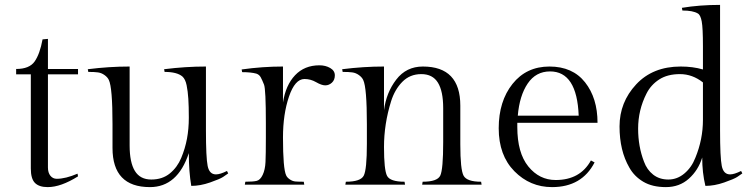

<svg xmlns="http://www.w3.org/2000/svg" viewBox="-20 -755 3075 785"><path d="M176 -473H299V-451H176V-70Q176 -49 186 -36.5Q196 -24 212 -24Q248 -24 297 -45L299 -34Q229 10 175 10Q140 10 123 -7Q106 -24 106 -66V-451H46V-473Q100 -473 121.5 -503.5Q143 -534 154 -594L176 -596Z M726 -442Q704 -461 653 -461L651 -472Q738 -483 822 -483V-222Q822 -111 829 -76.5Q836 -42 863 -42Q880 -42 908 -56L913 -46Q905 -40 892 -31.5Q879 -23 839 -9Q799 5 762 5Q752 -53 752 -129Q706 10 593 10Q440 10 440 -150V-247Q440 -397 425 -428Q420 -439 407.5 -448Q395 -457 380.5 -459Q366 -461 341 -461L339 -472Q426 -483 510 -483V-160Q510 -91 531.5 -56Q553 -21 598.5 -21Q644 -21 674.5 -46Q705 -71 721 -109.5Q737 -148 744.5 -188Q752 -228 752 -274Q752 -320 750 -351Q748 -382 743 -406.5Q738 -431 726 -442Z M1286 -488Q1311 -488 1330 -477Q1349 -466 1349 -447Q1349 -428 1337 -417Q1325 -406 1310 -406Q1295 -406 1272.5 -419Q1250 -432 1225 -432Q1186 -432 1161.5 -360Q1137 -288 1137 -193Q1137 -65 1150 -38Q1154 -29 1165 -21.5Q1176 -14 1188 -13Q1200 -12 1222 -12L1224 0H981L983 -12Q1015 -12 1029.5 -15.5Q1044 -19 1054 -40Q1064 -61 1065.5 -92.5Q1067 -124 1067 -193V-251Q1067 -390 1059.5 -409Q1052 -428 1046 -439Q1040 -450 1028 -454Q1006 -460 970 -460L968 -471Q1053 -483 1137 -483V-336Q1148 -407 1186.5 -447.5Q1225 -488 1286 -488Z M1550 -483V-304Q1559 -376 1600 -429.5Q1641 -483 1709 -483Q1862 -483 1862 -323V-165Q1862 -61 1875.5 -36.5Q1889 -12 1947 -12L1949 0H1706L1708 -12Q1768 -12 1780 -37Q1792 -62 1792 -174V-313Q1792 -382 1770.5 -417Q1749 -452 1702.5 -452Q1656 -452 1625 -420.5Q1594 -389 1579 -341Q1550 -248 1550 -154Q1550 -60 1562.5 -36Q1575 -12 1634 -12L1636 0H1392L1394 -12Q1454 -12 1467 -36.5Q1480 -61 1480 -167V-247Q1480 -397 1465 -428Q1460 -439 1447.5 -448Q1435 -457 1420.5 -459Q1406 -461 1381 -461L1379 -472Q1466 -483 1550 -483Z M2423 -253H2095V-236Q2095 -130 2140 -74.5Q2185 -19 2252 -19Q2352 -19 2396 -99L2411 -91Q2359 10 2237 10Q2147 10 2083 -55Q2019 -120 2019 -230.5Q2019 -341 2075.5 -412Q2132 -483 2226.5 -483Q2321 -483 2372 -418.5Q2423 -354 2423 -253ZM2229 -463Q2171 -463 2137.5 -413.5Q2104 -364 2097 -282H2346Q2339 -463 2229 -463Z M2553 -70Q2513 -139 2513 -238Q2513 -337 2581 -410Q2649 -483 2763 -483Q2813 -483 2854 -471V-566Q2854 -641 2849 -667.5Q2844 -694 2833 -700Q2813 -712 2770 -712L2768 -723Q2840 -735 2924 -735V-222Q2924 -111 2931 -76.5Q2938 -42 2965 -42Q2982 -42 3010 -56L3015 -46Q3007 -40 2994 -31.5Q2981 -23 2941 -9Q2901 5 2864 5Q2851 -49 2851 -111Q2835 -59 2796.5 -24.5Q2758 10 2702.5 10Q2647 10 2610 -12Q2573 -34 2553 -70ZM2823 -110Q2854 -185 2854 -265V-418Q2811 -452 2760 -452Q2709 -452 2675 -430Q2641 -408 2623 -372Q2589 -305 2589 -229Q2589 -156 2613 -94Q2625 -61 2650.5 -41Q2676 -21 2712.5 -21Q2749 -21 2778.5 -46Q2808 -71 2823 -110Z"/></svg>

Font: Gilda Display
Style: Regular
Weight: 400
Designer: Eduardo Rodriguez Tunni
Foundry: Eduardo Rodriguez Tunni
Version: Version 1.001